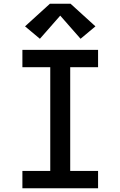

<svg xmlns="http://www.w3.org/2000/svg" viewBox="-20 -1000 640 1020"><path d="M99 0V-92H247V-643H99V-735H501V-643H353V-92H501V0ZM192 -794 113 -860 245 -980H355L487 -860L408 -794L300 -917Z"/></svg>

Font: Iosevka Slab Semibold Extended
Style: Regular
Weight: 600
Width: 7
Monospace: yes
Designer: Belleve Invis
Foundry: Belleve Invis
Version: Version 11.1.0; ttfautohint (v1.8.3)